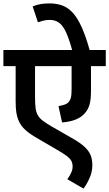

<svg xmlns="http://www.w3.org/2000/svg" viewBox="-20 -916 642 1129"><path d="M602 -527H515V-382Q515 -331 506.5 -301Q498 -271 477 -248Q457 -226 425 -213Q393 -200 345 -196L324 -292Q345 -296 359 -300.5Q373 -305 381 -313Q392 -325 396.5 -340.5Q401 -356 401 -393V-527H186V-351Q186 -309 189 -283Q192 -257 202 -239Q212 -221 232 -206Q252 -191 286 -171L415 -97Q456 -73 479.5 -50.5Q503 -28 513 -3Q523 22 523 55Q523 95 506 132.5Q489 170 471 193L376 138Q387 123 397 103Q407 83 407 64Q407 44 399.5 30Q392 16 370 -0.5Q348 -17 304 -42L196 -105Q157 -127 129.5 -151.5Q102 -176 88 -210Q80 -229 76 -254.5Q72 -280 72 -320V-527H0V-622H602ZM406 -615Q388 -682 370 -722.5Q352 -763 329 -781Q306 -799 272 -799Q252 -799 234.5 -794.5Q217 -790 203 -785L172 -878Q195 -888 218.5 -892Q242 -896 272 -896Q312 -896 345.5 -884Q379 -872 407 -842Q435 -812 460 -757Q485 -702 509 -615Z"/></svg>

Font: Noto Sans Devanagari SemiBold
Style: Regular
Weight: 600
Version: Version 2.003